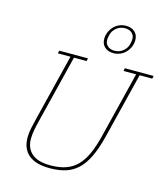

<svg xmlns="http://www.w3.org/2000/svg" viewBox="-136 -1057 1030 1175"><g transform="rotate(15 379.0 -469.5)"><path d="M289 12Q201 12 155.5 -25.5Q110 -63 110 -136Q110 -163 116.5 -194Q123 -225 132 -261L236 -680H156L160 -698H342L338 -680H258L154 -261Q144 -222 138 -191Q132 -160 132 -132Q132 -74 170 -40Q208 -6 289 -6Q344 -6 385 -20Q426 -34 456.5 -64.5Q487 -95 509 -143.5Q531 -192 548 -261L652 -680H572L576 -698H758L754 -680H674L570 -261Q550 -182 524.5 -129.5Q499 -77 465 -45.5Q431 -14 387.5 -1Q344 12 289 12ZM486 -785Q517 -785 540.5 -804.5Q564 -824 570 -853Q574 -872 574 -882Q574 -906 557.5 -920.5Q541 -935 514 -935Q483 -935 459.5 -915.5Q436 -896 430 -867Q426 -848 426 -838Q426 -814 442.5 -799.5Q459 -785 486 -785ZM483 -769Q449 -769 428 -788Q407 -807 407 -839Q407 -861 415.5 -881.5Q424 -902 438.5 -917.5Q453 -933 473 -942Q493 -951 517 -951Q551 -951 572 -932Q593 -913 593 -881Q593 -858 584.5 -838Q576 -818 561.5 -802.5Q547 -787 527 -778Q507 -769 483 -769Z"/></g></svg>

Font: IBM Plex Serif Thin
Style: Italic
Weight: 100
Italic angle: -14°
Designer: Mike Abbink, Paul van der Laan, Pieter van Rosmalen
Foundry: Bold Monday
Version: Version 3.001